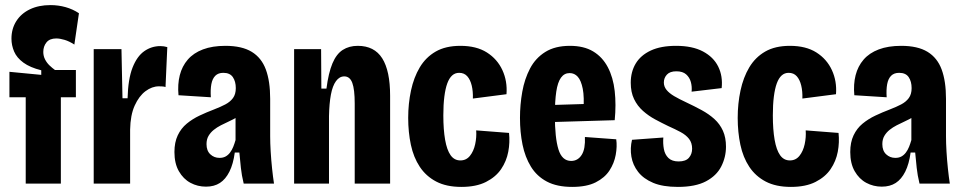

<svg xmlns="http://www.w3.org/2000/svg" viewBox="-20 -721 3781 754"><path d="M81 0V-339H17V-439L142 -427V-445Q98 -456 72 -475Q46 -494 35.5 -518.5Q25 -543 25 -569Q25 -608 44 -638Q63 -668 97.5 -684.5Q132 -701 178 -701Q209 -701 237.5 -693Q266 -685 290 -669L272 -546Q252 -559 233.5 -564.5Q215 -570 201 -570Q175 -570 162.5 -554.5Q150 -539 150 -517Q150 -501 157 -487.5Q164 -474 174.5 -464Q185 -454 196 -446H278V-339H219V0Z M348 0V-297V-528H457L461 -335H481Q483 -411 500.5 -455.5Q518 -500 546.5 -520Q575 -540 610 -540Q617 -540 623.5 -539Q630 -538 637 -536L630 -379Q626 -381 618 -381.5Q610 -382 604 -382Q577 -382 551.5 -363Q526 -344 509 -306.5Q492 -269 491 -212V0Z M789 12Q756 12 728 -3Q700 -18 682.5 -48.5Q665 -79 665 -124Q665 -162 678 -189.5Q691 -217 713.5 -235.5Q736 -254 763.5 -267Q791 -280 820 -291Q846 -301 865 -311Q884 -321 895 -336Q906 -351 906 -375Q906 -401 894.5 -418Q883 -435 857 -435Q837 -435 825.5 -423.5Q814 -412 810 -390.5Q806 -369 808 -339L681 -347Q677 -390 686 -425.5Q695 -461 717.5 -487Q740 -513 777 -527Q814 -541 865 -541Q930 -541 968.5 -517.5Q1007 -494 1024 -448Q1041 -402 1041 -333V-186Q1041 -159 1043 -125.5Q1045 -92 1048.5 -59Q1052 -26 1056 0H937Q929 -33 926 -61.5Q923 -90 920 -122H902Q896 -77 881 -47Q866 -17 843.5 -2.5Q821 12 789 12ZM842 -101Q856 -101 866 -106.5Q876 -112 883.5 -122Q891 -132 896 -144.5Q901 -157 905 -171V-286L937 -283Q926 -270 911 -261Q896 -252 879.5 -244.5Q863 -237 847.5 -229Q832 -221 819.5 -211Q807 -201 799 -187.5Q791 -174 791 -155Q791 -129 806 -115Q821 -101 842 -101Z M1135 0V-334V-528H1241L1242 -373H1262Q1270 -435 1285.5 -472Q1301 -509 1326 -525Q1351 -541 1385 -541Q1450 -541 1481 -492Q1512 -443 1512 -345V0H1373V-314Q1373 -370 1363.5 -395.5Q1354 -421 1332 -421Q1313 -421 1299.5 -402.5Q1286 -384 1279.5 -349.5Q1273 -315 1272 -265V0Z M1792 13Q1733 13 1693 -8Q1653 -29 1628.5 -66Q1604 -103 1593.5 -152.5Q1583 -202 1583 -258Q1583 -314 1594 -365.5Q1605 -417 1628.5 -456.5Q1652 -496 1691 -518.5Q1730 -541 1788 -541Q1851 -541 1892 -515Q1933 -489 1953 -445.5Q1973 -402 1969 -351L1837 -334Q1838 -362 1832.5 -385Q1827 -408 1815 -421.5Q1803 -435 1783 -435Q1767 -435 1755.5 -424.5Q1744 -414 1736.5 -393.5Q1729 -373 1725 -341.5Q1721 -310 1721 -268Q1721 -212 1728 -172Q1735 -132 1749.5 -111.5Q1764 -91 1788 -91Q1811 -91 1825.5 -109Q1840 -127 1846 -154.5Q1852 -182 1850 -209L1979 -199Q1983 -162 1976 -125Q1969 -88 1948 -57Q1927 -26 1888.5 -6.5Q1850 13 1792 13Z M2227 13Q2167 13 2127.5 -8Q2088 -29 2065 -66.5Q2042 -104 2032 -153Q2022 -202 2022 -258Q2022 -310 2031 -360.5Q2040 -411 2061.5 -452Q2083 -493 2121.5 -517Q2160 -541 2218 -541Q2273 -541 2309.5 -519Q2346 -497 2367 -457Q2388 -417 2394 -363.5Q2400 -310 2394 -249L2126 -241V-308L2288 -313L2271 -284Q2275 -340 2268.5 -372.5Q2262 -405 2249 -419.5Q2236 -434 2217 -434Q2196 -434 2183 -416Q2170 -398 2164.5 -361Q2159 -324 2159 -268Q2159 -180 2173 -134.5Q2187 -89 2223 -89Q2236 -89 2246.5 -95Q2257 -101 2264.5 -113Q2272 -125 2275 -142.5Q2278 -160 2277 -183L2400 -174Q2404 -146 2398 -113Q2392 -80 2373.5 -51.5Q2355 -23 2319.5 -5Q2284 13 2227 13Z M2642 13Q2583 13 2545 -3Q2507 -19 2486 -46Q2465 -73 2459.5 -106Q2454 -139 2462 -172L2585 -181Q2583 -158 2587 -136Q2591 -114 2605 -100.5Q2619 -87 2645 -87Q2673 -87 2685.5 -101.5Q2698 -116 2698 -137Q2698 -160 2686 -175.5Q2674 -191 2652.5 -202.5Q2631 -214 2604 -226Q2579 -238 2553 -252Q2527 -266 2505 -285.5Q2483 -305 2470 -332Q2457 -359 2457 -396Q2457 -439 2476.5 -471.5Q2496 -504 2535.5 -522.5Q2575 -541 2635 -541Q2699 -541 2740.5 -519Q2782 -497 2800.5 -459.5Q2819 -422 2814 -375L2696 -361Q2698 -381 2693 -399Q2688 -417 2674.5 -429Q2661 -441 2636 -441Q2611 -441 2599 -428Q2587 -415 2587 -397Q2587 -381 2597.5 -368Q2608 -355 2627.5 -343.5Q2647 -332 2675 -319Q2707 -304 2735.5 -288.5Q2764 -273 2785.5 -253.5Q2807 -234 2819 -207.5Q2831 -181 2831 -145Q2831 -104 2812.5 -67.5Q2794 -31 2752.5 -9Q2711 13 2642 13Z M3086 13Q3027 13 2987 -8Q2947 -29 2922.5 -66Q2898 -103 2887.5 -152.5Q2877 -202 2877 -258Q2877 -314 2888 -365.5Q2899 -417 2922.5 -456.5Q2946 -496 2985 -518.5Q3024 -541 3082 -541Q3145 -541 3186 -515Q3227 -489 3247 -445.5Q3267 -402 3263 -351L3131 -334Q3132 -362 3126.5 -385Q3121 -408 3109 -421.5Q3097 -435 3077 -435Q3061 -435 3049.5 -424.5Q3038 -414 3030.5 -393.5Q3023 -373 3019 -341.5Q3015 -310 3015 -268Q3015 -212 3022 -172Q3029 -132 3043.5 -111.5Q3058 -91 3082 -91Q3105 -91 3119.5 -109Q3134 -127 3140 -154.5Q3146 -182 3144 -209L3273 -199Q3277 -162 3270 -125Q3263 -88 3242 -57Q3221 -26 3182.5 -6.5Q3144 13 3086 13Z M3443 12Q3410 12 3382 -3Q3354 -18 3336.5 -48.5Q3319 -79 3319 -124Q3319 -162 3332 -189.5Q3345 -217 3367.5 -235.5Q3390 -254 3417.5 -267Q3445 -280 3474 -291Q3500 -301 3519 -311Q3538 -321 3549 -336Q3560 -351 3560 -375Q3560 -401 3548.5 -418Q3537 -435 3511 -435Q3491 -435 3479.5 -423.5Q3468 -412 3464 -390.5Q3460 -369 3462 -339L3335 -347Q3331 -390 3340 -425.5Q3349 -461 3371.5 -487Q3394 -513 3431 -527Q3468 -541 3519 -541Q3584 -541 3622.5 -517.5Q3661 -494 3678 -448Q3695 -402 3695 -333V-186Q3695 -159 3697 -125.5Q3699 -92 3702.5 -59Q3706 -26 3710 0H3591Q3583 -33 3580 -61.5Q3577 -90 3574 -122H3556Q3550 -77 3535 -47Q3520 -17 3497.5 -2.5Q3475 12 3443 12ZM3496 -101Q3510 -101 3520 -106.5Q3530 -112 3537.5 -122Q3545 -132 3550 -144.5Q3555 -157 3559 -171V-286L3591 -283Q3580 -270 3565 -261Q3550 -252 3533.5 -244.5Q3517 -237 3501.5 -229Q3486 -221 3473.5 -211Q3461 -201 3453 -187.5Q3445 -174 3445 -155Q3445 -129 3460 -115Q3475 -101 3496 -101Z"/></svg>

Font: Bricolage Grotesque 24pt Condensed
Style: Bold
Weight: 700
Width: 3
Designer: Mathieu Triay
Foundry: Atelier Triay
Version: Version 1.001;gftools[0.9.33.dev8+g029e19f]